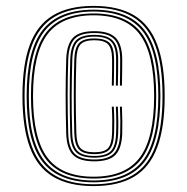

<svg xmlns="http://www.w3.org/2000/svg" viewBox="-20 -625 634 650"><path d="M296.8 5Q213 5 159.8 -26.8Q106.5 -58.5 81.2 -125.9Q56 -193.2 56 -300Q56 -406.8 81.2 -474.1Q106.5 -541.5 159.8 -573.2Q213 -605 296.8 -605Q380.8 -605 433.9 -573.2Q487 -541.5 512.2 -474.1Q537.5 -406.8 537.5 -300Q537.5 -193.2 512.2 -125.9Q487 -58.5 433.9 -26.8Q380.8 5 296.8 5ZM296.8 -1.2Q378.5 -1.2 430 -32.4Q481.5 -63.5 505.9 -129.5Q530.2 -195.5 530.2 -300Q530.2 -404.8 505.9 -470.6Q481.5 -536.5 430 -567.6Q378.5 -598.8 296.8 -598.8Q215.5 -598.8 163.9 -567.6Q112.2 -536.5 87.8 -470.6Q63.2 -404.8 63.2 -300Q63.2 -195.5 87.8 -129.5Q112.2 -63.5 163.9 -32.4Q215.5 -1.2 296.8 -1.2ZM296.8 -7.8Q178.2 -7.8 124.2 -77Q70.2 -146.2 70.2 -300Q70.2 -453.8 124.2 -523Q178.2 -592.2 296.8 -592.2Q415.5 -592.2 469.2 -523Q523 -453.8 523 -300Q523 -146.2 469.2 -77Q415.5 -7.8 296.8 -7.8ZM296.8 -14Q411.8 -14 463.9 -81.8Q516 -149.5 516 -300Q516 -450.5 463.9 -518.2Q411.8 -586 296.8 -586Q181.8 -586 129.6 -518.2Q77.5 -450.5 77.5 -300Q77.5 -149.5 129.6 -81.8Q181.8 -14 296.8 -14ZM296.8 -20.5Q185.5 -20.5 135.1 -86.8Q84.8 -153 84.8 -300Q84.8 -447.2 135.1 -513.4Q185.5 -579.5 296.8 -579.5Q408.2 -579.5 458.5 -513.4Q508.8 -447.2 508.8 -300Q508.8 -153 458.5 -86.8Q408.2 -20.5 296.8 -20.5ZM296.8 -26.8Q404.5 -26.8 453.1 -91.5Q501.8 -156.2 501.8 -300Q501.8 -444 453.1 -508.6Q404.5 -573.2 296.8 -573.2Q189 -573.2 140.4 -508.6Q91.8 -444 91.8 -300Q91.8 -156.2 140.4 -91.5Q189 -26.8 296.8 -26.8ZM299.5 -78.8Q248.8 -78.8 227.2 -100.6Q205.8 -122.5 204.2 -172.8Q202.2 -243 202.2 -302.2Q202.2 -361.5 204.2 -424.5Q206 -475.2 227.4 -497.4Q248.8 -519.5 299.2 -519.5Q349.2 -519.5 371.2 -497.5Q393.2 -475.5 393.8 -425Q393.8 -407.5 393.6 -385.4Q393.5 -363.2 392.8 -335.2H386Q386.5 -363.2 386.6 -385.2Q386.8 -407.2 386.8 -424.8Q386.5 -472.5 366.2 -492.9Q346 -513.2 299.2 -513.2Q252.2 -513.2 232.5 -492.9Q212.8 -472.5 211 -424Q209 -361.2 209 -302.1Q209 -243 211 -173Q212.5 -125.2 232.5 -105.1Q252.5 -85 299.5 -85Q345.2 -85 365.1 -105Q385 -125 386.8 -173Q387.5 -192.2 387.4 -214.6Q387.2 -237 386 -263.8H392.8Q394 -237 394.1 -214.6Q394.2 -192.2 393.8 -172.8Q392 -122.5 370.8 -100.6Q349.5 -78.8 299.5 -78.8ZM299.5 -91.2Q255.5 -91.2 237.4 -109.8Q219.2 -128.2 217.8 -173.5Q216 -243.2 216 -302.2Q216 -361.2 217.8 -423.8Q219.5 -469.8 237.5 -488.4Q255.5 -507 299.2 -507Q342.5 -507 361.1 -488.2Q379.8 -469.5 380 -424.8Q380 -407 379.9 -385.1Q379.8 -363.2 379 -335.2H372.2Q372.8 -363 372.9 -385Q373 -407 373 -424.8Q373 -467 356.2 -484Q339.5 -501 299.2 -501Q258.8 -501 242.4 -483.8Q226 -466.5 224.8 -423.5Q223 -361.2 222.6 -302.4Q222.2 -243.5 224.5 -174.2Q225.8 -131.5 242.2 -114.2Q258.8 -97 299.5 -97Q339.2 -97 355.5 -114Q371.8 -131 373 -173.8Q373.8 -192.2 373.6 -214.5Q373.5 -236.8 372.2 -263.8H379Q380.2 -236.8 380.5 -214.6Q380.8 -192.5 380 -173.2Q378.2 -127.8 360.4 -109.5Q342.5 -91.2 299.5 -91.2ZM299.5 -103.2Q262.2 -103.2 247.5 -118.9Q232.8 -134.5 231.5 -174.2Q229.8 -243.5 229.8 -302.2Q229.8 -361 231.5 -423.2Q232.8 -463.2 247.5 -479Q262.2 -494.8 299.2 -494.8Q336.5 -494.8 351.4 -479.2Q366.2 -463.8 366.2 -424.5Q366.2 -406.2 366.1 -384.5Q366 -362.8 365.2 -335.2H358.5Q359.2 -362.8 359.4 -384.5Q359.5 -406.2 359.5 -424.2Q359.2 -460.8 346.1 -474.8Q333 -488.8 299.2 -488.8Q265.5 -488.8 252.6 -474.6Q239.8 -460.5 238.5 -423Q236.5 -361 236.5 -302.2Q236.5 -243.5 238.5 -174.2Q239.5 -137.5 252.5 -123.5Q265.5 -109.5 299.5 -109.5Q332.8 -109.5 345.5 -123.2Q358.2 -137 359.5 -174Q360 -192.8 360 -214.6Q360 -236.5 358.5 -263.8H365.2Q366.8 -236.8 366.9 -214.5Q367 -192.2 366.2 -173.8Q365 -134 350.4 -118.6Q335.8 -103.2 299.5 -103.2Z"/></svg>

Font: Big Shoulders Inline Display Thin Light
Style: Regular
Weight: 300
Version: Version 2.002